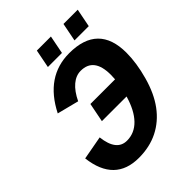

<svg xmlns="http://www.w3.org/2000/svg" viewBox="-228 -926 1056 1056"><g transform="rotate(-45 300.0 -398.0)"><path d="M225.1 -277.3 247.1 -388.7H439L440.4 -423.3Q440.4 -555.7 338.4 -555.7Q301.3 -555.7 268.6 -528.1Q235.8 -500.5 210 -446.8L83.5 -479Q179.7 -668.9 362.3 -668.9Q586.9 -668.9 586.9 -447.8Q586.9 -368.7 561 -275.1Q535.2 -181.6 488.8 -118.9Q442.4 -56.2 376.5 -23.2Q310.5 9.8 226.6 9.8Q40 9.8 15.1 -197.3L153.3 -222.7Q167 -103.5 247.1 -103.5Q306.2 -103.5 349.4 -148.2Q392.6 -192.9 417 -277.3ZM432.6 -697.8 453.6 -804.7H564.5L543.5 -697.8ZM225.6 -697.8 246.6 -804.7H356L335 -697.8Z"/></g></svg>

Font: Liberation Mono
Style: Bold Italic
Weight: 700
Italic angle: -12°
Monospace: yes
Designer: Steve Matteson
Foundry: Ascender Corporation
Version: Version 2.1.5